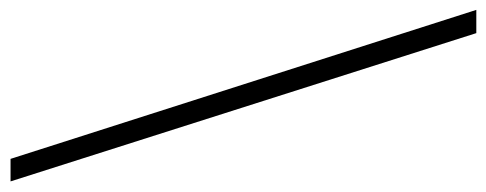

<svg xmlns="http://www.w3.org/2000/svg" viewBox="-338 -592 950 375"><g transform="rotate(-90 137.5 -405.0)"><path d="M14.2 -859.9 305.2 49.8H259.8L-29.8 -859.9Z"/></g></svg>

Font: Sinkin Sans 200 X Light
Style: Regular
Weight: 200
Designer: Keith Bates
Foundry: K-Type
Version: Sinkin Sans (version 1.0)  by Keith Bates   •   © 2014   www